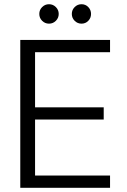

<svg xmlns="http://www.w3.org/2000/svg" viewBox="-20 -889 599 909"><path d="M76 0V-700H501V-642H146V-381H471V-323H146V-58H501V0ZM212 -777Q193 -777 179.5 -790.5Q166 -804 166 -823Q166 -842 179.5 -855.5Q193 -869 212 -869Q231 -869 244.5 -855.5Q258 -842 258 -823Q258 -804 244.5 -790.5Q231 -777 212 -777ZM366 -777Q347 -777 333.5 -790.5Q320 -804 320 -823Q320 -842 333.5 -855.5Q347 -869 366 -869Q385 -869 398 -855.5Q411 -842 411 -823Q411 -804 398 -790.5Q385 -777 366 -777Z"/></svg>

Font: DM Sans 24pt Light
Style: Regular
Weight: 300
Designer: Colophon Foundry, Jonny Pinhorn
Foundry: Colophon Foundry
Version: Version 4.004;gftools[0.9.30]